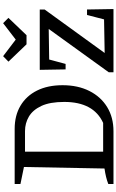

<svg xmlns="http://www.w3.org/2000/svg" viewBox="228 -994 766 1263"><g transform="rotate(-90 611.5 -363.0)"><path d="M395 -650Q483 -650 547.5 -611.5Q612 -573 647 -502.5Q682 -432 682 -335Q682 -234 644 -158.5Q606 -83 538 -41.5Q470 0 379 0H32V-34Q75 -51 134 -59L144 -589L32 -612V-650ZM434 -68Q572 -131 572 -324Q572 -418 545.5 -474.5Q519 -531 475.5 -556.5Q432 -582 380 -582H245V-68ZM767 0V-31L1052 -426L851 -423L822 -315H786L783 -485H1180V-453L894 -58L1115 -62L1144 -174H1180L1183 0ZM951 -572 837 -691 873 -726 982 -643 1090 -726 1125 -691 1011 -572Z"/></g></svg>

Font: Piazzolla SC Medium
Style: Regular
Weight: 500
Designer: Juan Pablo del Peral
Foundry: Huerta Tipografica
Version: Version 1.330